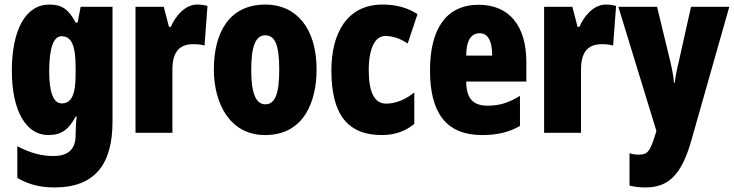

<svg xmlns="http://www.w3.org/2000/svg" viewBox="-20 -583 3224 843"><path d="M197 -563C93 -563 32 -453 32 -272C32 -99 93 10 192 10C249 10 282 -14 312 -71H317C314 -51 312 -17 312 5V11C312 78 273 102 214 102C165 102 115 90 56 59V198C103 226 154 240 219 240C398 240 474 137 474 -49V-553H334L321 -484H312C281 -544 249 -563 197 -563ZM250 -424C294 -424 312 -384 312 -285V-256C312 -168 294 -129 251 -129C215 -129 196 -176 196 -270C196 -375 216 -424 250 -424Z M846 -563C791 -563 749 -510 730 -465H722L699 -553H575V0H737V-278C737 -350 764 -389 828 -389C849 -389 865 -387 878 -383L891 -557C871 -562 859 -563 846 -563Z M1370 -278C1370 -460 1280 -563 1146 -563C984 -563 919 -437 919 -278C919 -132 987 10 1144 10C1314 10 1370 -136 1370 -278ZM1083 -276C1083 -380 1102 -428 1145 -428C1190 -428 1206 -379 1206 -278C1206 -176 1190 -125 1145 -125C1102 -125 1083 -177 1083 -276Z M1657 10C1712 10 1759 -6 1799 -39V-177C1759 -145 1717 -128 1675 -128C1625 -128 1599 -177 1599 -274C1599 -371 1627 -425 1671 -425C1705 -425 1737 -414 1770 -392L1813 -521C1769 -549 1721 -563 1660 -563C1502 -563 1435 -435 1435 -274C1435 -78 1508 10 1657 10Z M2082 -562C1941 -562 1868 -459 1868 -274C1868 -90 1937 10 2097 10C2161 10 2215 -2 2263 -30V-162C2212 -131 2172 -119 2121 -119C2057 -119 2027 -151 2027 -225H2291V-310C2291 -472 2214 -562 2082 -562ZM2086 -437C2119 -437 2141 -409 2141 -339H2027C2027 -411 2052 -437 2086 -437Z M2640 -563C2585 -563 2543 -510 2524 -465H2516L2493 -553H2369V0H2531V-278C2531 -350 2558 -389 2622 -389C2643 -389 2659 -387 2672 -383L2685 -557C2665 -562 2653 -563 2640 -563Z M2695 -553 2862 -8 2859 2C2834 83 2824 96 2784 96C2771 96 2757 94 2744 90V232C2765 237 2788 240 2814 240C2914 240 2972 186 3015 35L3182 -553H3014L2960 -311C2950 -270 2945 -242 2943 -220H2939C2938 -243 2931 -279 2923 -313L2865 -553Z"/></svg>

Font: Noto Sans Lao Looped ExtraCondensed Black
Style: Regular
Weight: 900
Width: 2
Designer: Mark Frömberg, Ben Mitchell
Foundry: The Fontpad Ltd
Version: Version 1.002